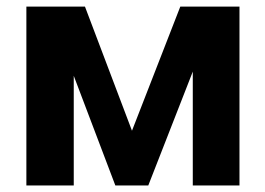

<svg xmlns="http://www.w3.org/2000/svg" viewBox="-20 -566 808 586"><path d="M382.8 -167Q419.9 -261.7 530.3 -545.9Q559.6 -545.9 645.5 -545.9Q592.8 -409.2 432.6 0Q408.2 0 332 0Q280.3 -136.7 125 -545.9Q153.3 -545.9 239.3 -545.9Q275.4 -451.2 382.8 -167ZM205.1 -545.9Q205.1 -409.2 205.1 0Q168.9 0 60.5 0Q60.5 -136.7 60.5 -545.9Q96.7 -545.9 205.1 -545.9ZM568.4 0Q568.4 -136.7 568.4 -545.9Q603.5 -545.9 710.9 -545.9Q710.9 -409.2 710.9 0Q674.8 0 568.4 0Z"/></svg>

Font: DeepSea
Style: Bold
Weight: 700
Designer: Stem
Version: Version 3.019;git-0a5106e0b